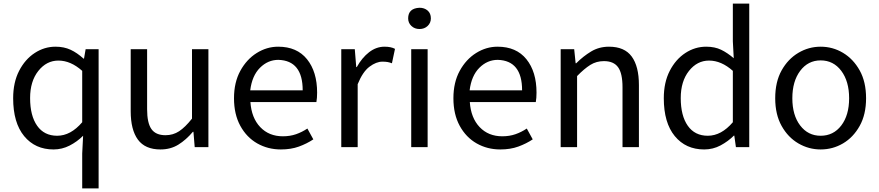

<svg xmlns="http://www.w3.org/2000/svg" viewBox="-20 -816 4875 1065"><path d="M436 229V36L441 -63Q408 -30 366 -8.5Q324 13 277 13Q175 13 114 -61Q53 -135 53 -271Q53 -359 86 -423Q119 -487 172.5 -522Q226 -557 288 -557Q335 -557 371.5 -540Q408 -523 443 -491H446L455 -543H527V229ZM297 -63Q372 -63 436 -138V-423Q372 -480 304 -480Q238 -480 192.5 -422.5Q147 -365 147 -272Q147 -174 186 -118.5Q225 -63 297 -63Z M870 13Q785 13 745 -41.5Q705 -96 705 -199V-543H796V-210Q796 -134 820 -100Q844 -66 898 -66Q940 -66 973.5 -88Q1007 -110 1045 -158V-543H1136V0H1060L1053 -85H1050Q1012 -40 969 -13.5Q926 13 870 13Z M1538 13Q1466 13 1407 -20.5Q1348 -54 1313 -118Q1278 -182 1278 -271Q1278 -359 1313 -423Q1348 -487 1404 -522Q1460 -557 1523 -557Q1627 -557 1683 -487.5Q1739 -418 1739 -302Q1739 -272 1735 -250H1369Q1375 -162 1423.5 -111Q1472 -60 1549 -60Q1589 -60 1622 -71.5Q1655 -83 1685 -103L1718 -43Q1682 -19 1638 -3Q1594 13 1538 13ZM1368 -315H1659Q1659 -480 1524 -484Q1466 -484 1422 -440Q1378 -396 1368 -315Z M1873 0V-543H1948L1956 -444H1959Q1988 -496 2027.5 -526.5Q2067 -557 2113 -557Q2149 -557 2171 -545L2154 -465Q2141 -470 2129.5 -472Q2118 -474 2101 -474Q2067 -474 2029.5 -446Q1992 -418 1964 -349V0Z M2261 0V-543H2352V0ZM2307 -655Q2280 -655 2262 -672Q2244 -689 2244 -714Q2244 -770 2307 -773Q2334 -773 2352 -757.5Q2370 -742 2370 -714Q2370 -689 2352 -672Q2334 -655 2307 -655Z M2755 13Q2683 13 2624 -20.5Q2565 -54 2530 -118Q2495 -182 2495 -271Q2495 -359 2530 -423Q2565 -487 2621 -522Q2677 -557 2740 -557Q2844 -557 2900 -487.5Q2956 -418 2956 -302Q2956 -272 2952 -250H2586Q2592 -162 2640.5 -111Q2689 -60 2766 -60Q2806 -60 2839 -71.5Q2872 -83 2902 -103L2935 -43Q2899 -19 2855 -3Q2811 13 2755 13ZM2585 -315H2876Q2876 -480 2741 -484Q2683 -484 2639 -440Q2595 -396 2585 -315Z M3090 0V-543H3165L3173 -465H3176Q3215 -504 3259 -530.5Q3303 -557 3358 -557Q3444 -557 3484 -502.5Q3524 -448 3524 -344V0H3433V-332Q3433 -409 3408.5 -443Q3384 -477 3330 -477Q3288 -477 3254.5 -456Q3221 -435 3181 -394V0Z M3886 13Q3784 13 3723 -61Q3662 -135 3662 -271Q3662 -359 3695 -423Q3728 -487 3781.5 -522Q3835 -557 3897 -557Q3945 -557 3980 -540Q4015 -523 4050 -493L4045 -587V-796H4136V0H4062L4053 -64H4051Q4019 -32 3977 -9.5Q3935 13 3886 13ZM3906 -63Q3981 -63 4045 -138V-423Q3981 -480 3913 -480Q3847 -480 3801.5 -422.5Q3756 -365 3756 -272Q3756 -174 3795 -118.5Q3834 -63 3906 -63Z M4532 13Q4466 13 4408.5 -20.5Q4351 -54 4315.5 -117.5Q4280 -181 4280 -271Q4280 -362 4315.5 -425.5Q4351 -489 4408.5 -523Q4466 -557 4532 -557Q4599 -557 4656 -523Q4713 -489 4748.5 -425.5Q4784 -362 4784 -271Q4784 -181 4748.5 -117.5Q4713 -54 4656 -20.5Q4599 13 4532 13ZM4532 -63Q4603 -63 4646.5 -120Q4690 -177 4690 -271Q4690 -365 4646.5 -423Q4603 -481 4532 -481Q4462 -481 4418.5 -423Q4375 -365 4375 -271Q4375 -177 4418.5 -120Q4462 -63 4532 -63Z"/></svg>

Font: Noto Sans CJK KR Regular (TTF)
Style: Regular
Weight: 400
Designer: Ryoko NISHIZUKA 西塚涼子 (kana & ideographs); Paul D. Hunt (Latin, Greek & Cyrillic); Wenlong ZHANG 张文龙 (bopomofo); Sandoll 
Foundry: Adobe Systems Incorporated
Version: Version 1.004;PS 1.004;hotconv 1.0.82;makeotf.lib2.5.63406